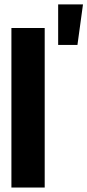

<svg xmlns="http://www.w3.org/2000/svg" viewBox="-20 -845 394 865"><path d="M181.4 -718.8V0H31.4V-718.8ZM242 -642.6V-825.2H353.9L328.9 -642.6Z"/></svg>

Font: Inter Display V
Style: Regular
Weight: 400
Designer: Rasmus Andersson
Foundry: rsms
Version: Version 3.015;git-src